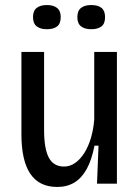

<svg xmlns="http://www.w3.org/2000/svg" viewBox="-20 -729 555 762"><path d="M207 13Q136 13 100.5 -39Q65 -91 65 -197V-523H155V-213Q155 -138 174 -103Q193 -68 234 -68Q258 -68 278.5 -82.5Q299 -97 315 -122.5Q331 -148 341 -182Q351 -216 354 -255V-523H444V-207V0H365L371 -151H355Q344 -94 324 -58Q304 -22 275 -4.5Q246 13 207 13ZM342 -613Q316 -613 301.5 -624.5Q287 -636 287 -661Q287 -686 301.5 -697.5Q316 -709 342 -709Q369 -709 383 -697.5Q397 -686 397 -661Q397 -635 382.5 -624Q368 -613 342 -613ZM166 -613Q140 -613 125.5 -624.5Q111 -636 111 -661Q111 -686 125.5 -697.5Q140 -709 166 -709Q192 -709 206.5 -697.5Q221 -686 221 -661Q221 -635 206.5 -624Q192 -613 166 -613Z"/></svg>

Font: Bricolage Grotesque SemiCondensed
Style: Regular
Weight: 400
Width: 4
Designer: Mathieu Triay
Foundry: Atelier Triay
Version: Version 1.001;gftools[0.9.33.dev8+g029e19f]